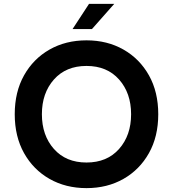

<svg xmlns="http://www.w3.org/2000/svg" viewBox="-20 -956 892 990"><path d="M426 -118Q532 -118 594 -188Q656 -258 656 -367Q656 -476 594 -546Q532 -616 426 -616Q320 -616 258 -546Q196 -476 196 -367Q196 -258 258 -188Q320 -118 426 -118ZM426 14Q319 14 235.5 -33.5Q152 -81 104 -166.5Q56 -252 56 -367Q56 -482 104 -567.5Q152 -653 235.5 -700.5Q319 -748 426 -748Q533 -748 616.5 -700.5Q700 -653 748 -567.5Q796 -482 796 -367Q796 -252 748 -166.5Q700 -81 616.5 -33.5Q533 14 426 14ZM454 -806H354L439 -936H569Z"/></svg>

Font: YamahaIndonesia935. App
Style: Bold
Weight: 700
Designer: Dalton Maag Ltd
Foundry: Dalton Maag Ltd
Version: Version 1.002; January 01, 2024; Regular/Italic